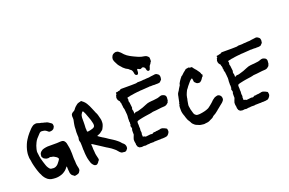

<svg xmlns="http://www.w3.org/2000/svg" viewBox="-123 -1453 2954 1961"><g transform="rotate(-20 1354.0 -472.5)"><path d="M409 51Q405 52 403 49Q399 46 395.5 43Q392 40 387 37Q379 33 374 23Q365 9 365 -7Q365 -12 364.5 -17Q364 -22 363 -27Q363 -32 362.5 -36.5Q362 -41 362 -45Q362 -50 362 -55.5Q362 -61 361 -66Q361 -67 360.5 -67.5Q360 -68 360 -68Q358 -68 357 -67L345 -52Q341 -46 335.5 -41.5Q330 -37 325 -32Q309 -20 293 -12Q286 -9 280 -7Q246 5 213 4Q202 3 190.5 2.5Q179 2 167 -1Q158 -4 149.5 -7.5Q141 -11 133 -17Q126 -23 119 -29.5Q112 -36 106 -44Q96 -60 93 -64Q90 -68 84 -84L79 -93Q76 -101 72.5 -108.5Q69 -116 67 -124L62 -138Q60 -145 58 -151.5Q56 -158 54 -165Q50 -178 47 -191.5Q44 -205 41 -218L38 -236Q38 -238 37.5 -240.5Q37 -243 37 -246L31 -275Q30 -280 30 -284.5Q30 -289 30 -293Q29 -301 29.5 -309Q30 -317 30 -325Q31 -336 33 -346.5Q35 -357 37 -367Q41 -381 45.5 -395.5Q50 -410 56 -423Q61 -434 66 -444.5Q71 -455 78 -465Q87 -480 97.5 -494Q108 -508 119 -521Q127 -530 135 -538.5Q143 -547 151 -556Q165 -570 181 -580Q189 -585 197 -586Q200 -587 202.5 -587Q205 -587 207 -588Q218 -590 227 -587Q230 -586 233.5 -585Q237 -584 240 -583Q253 -578 263 -577Q269 -577 277 -573Q282 -572 287 -570.5Q292 -569 297 -568Q303 -568 307 -565Q308 -565 309.5 -564.5Q311 -564 312 -564Q320 -563 326 -560.5Q332 -558 338 -554Q352 -545 367 -534Q376 -527 376 -515V-510Q379 -498 370 -486Q365 -477 362.5 -474.5Q360 -472 350 -467Q347 -466 343.5 -464.5Q340 -463 335 -463Q333 -463 330.5 -462.5Q328 -462 326 -462Q323 -461 320 -462Q317 -463 314 -463Q313 -462 311 -464L296 -476Q280 -490 259 -492Q255 -493 251 -493Q247 -493 242 -494Q229 -494 221 -487L214 -480Q205 -470 195.5 -460Q186 -450 177 -440Q170 -433 165 -424Q160 -415 155 -406Q139 -375 131 -340Q130 -334 129 -328.5Q128 -323 127 -318Q127 -313 127 -308Q127 -303 128 -298Q129 -294 129 -290.5Q129 -287 130 -283L133 -259Q134 -253 135.5 -246.5Q137 -240 138 -234Q148 -195 162 -155Q167 -140 174 -129L180 -120Q183 -116 186 -112.5Q189 -109 192 -106Q198 -102 202 -101Q217 -98 233 -98Q253 -100 267 -111Q274 -116 279.5 -122Q285 -128 290 -135Q302 -149 311 -165Q314 -171 310 -177Q304 -187 295 -193Q284 -201 272.5 -206.5Q261 -212 247 -213L242 -215Q234 -218 225 -215Q218 -212 210.5 -212.5Q203 -213 195 -214Q177 -219 164 -230Q160 -235 157.5 -240Q155 -245 152 -249Q152 -251 151.5 -253Q151 -255 152 -256Q152 -261 152.5 -266Q153 -271 154 -276Q154 -277 156 -283Q158 -288 161.5 -292.5Q165 -297 169 -301Q185 -316 204 -320Q215 -323 226 -324.5Q237 -326 247 -327H331Q339 -327 348 -327Q357 -327 366 -328Q374 -329 381.5 -329Q389 -329 397 -329Q406 -329 413 -326Q424 -323 430 -313Q433 -309 436 -304Q439 -299 440 -294Q441 -293 441 -291.5Q441 -290 442 -288L449 -251Q451 -243 452 -234Q453 -225 454 -216Q454 -211 454.5 -205.5Q455 -200 455 -195Q455 -191 455.5 -186Q456 -181 456 -176V-130Q456 -123 456.5 -114.5Q457 -106 458 -98Q459 -94 459 -90Q459 -86 459 -81Q458 -71 460 -60.5Q462 -50 463 -39Q464 -34 465.5 -28.5Q467 -23 468 -17Q469 -13 469.5 -8.5Q470 -4 470 1Q470 5 469.5 9.5Q469 14 466 18Q464 20 462 24Q458 35 445 42Q435 46 424 48Q415 48 409 51Z M653 20Q634 22 622 8Q616 2 611 -5Q606 -12 603 -20Q598 -34 594 -48.5Q590 -63 587 -77Q584 -88 584 -98Q583 -109 581.5 -119.5Q580 -130 580 -141Q580 -147 580 -153.5Q580 -160 579 -166Q578 -170 578 -173Q578 -176 578 -180Q578 -194 578 -208.5Q578 -223 577 -237Q577 -245 576 -251.5Q575 -258 572 -265Q568 -276 571 -289Q571 -292 572 -293Q574 -300 574.5 -307Q575 -314 574 -321Q573 -326 573 -331Q573 -336 573 -340Q572 -351 572.5 -362.5Q573 -374 574 -385Q575 -388 575 -391Q575 -394 575 -397Q574 -408 575.5 -418Q577 -428 578 -438Q580 -450 582 -461.5Q584 -473 587 -485Q589 -490 589 -496Q589 -502 589 -508Q589 -513 588.5 -518Q588 -523 588 -527Q588 -530 588 -533Q588 -536 589 -539Q590 -542 590 -545Q590 -548 591 -549Q594 -553 596 -556.5Q598 -560 602 -563Q607 -566 611.5 -569Q616 -572 620 -574Q625 -576 628 -579Q632 -584 636.5 -588.5Q641 -593 644 -599Q649 -604 654.5 -610.5Q660 -617 667 -621Q669 -622 673 -626Q685 -637 701 -640Q704 -641 706.5 -641.5Q709 -642 712 -642L719 -645Q727 -648 733 -642Q735 -639 738.5 -636.5Q742 -634 745 -632Q753 -625 760.5 -617Q768 -609 774 -599Q784 -583 791.5 -567Q799 -551 806 -534L824 -491Q825 -485 829 -480Q837 -465 841 -449.5Q845 -434 849 -418Q850 -416 850.5 -414Q851 -412 851 -410Q853 -402 854.5 -393.5Q856 -385 855 -377Q856 -368 854.5 -359.5Q853 -351 851 -343Q848 -333 844 -324.5Q840 -316 835 -307Q833 -301 828 -296Q823 -291 818 -287Q810 -283 802 -275Q800 -273 797.5 -272Q795 -271 793 -269Q786 -266 778 -262.5Q770 -259 762 -256Q761 -256 761 -254.5Q761 -253 762 -252L789 -233Q794 -230 798 -227.5Q802 -225 806 -222L812 -219Q824 -212 836 -204Q848 -196 859 -188Q880 -175 901 -161.5Q922 -148 941 -132Q958 -119 971 -102Q974 -99 977 -95.5Q980 -92 984 -90L987 -87Q1003 -73 1005 -49Q1005 -46 1004.5 -43Q1004 -40 1004 -37Q1004 -31 1000 -27Q996 -25 996 -22Q993 -15 987.5 -12.5Q982 -10 977 -6Q975 -5 970 -5Q964 -6 957.5 -7Q951 -8 945 -8Q937 -8 928 -15Q922 -20 917 -24.5Q912 -29 907 -36Q894 -54 873 -69Q863 -77 854 -84Q845 -91 834 -97Q827 -101 820.5 -105.5Q814 -110 806 -114Q781 -131 755 -147.5Q729 -164 703 -181Q699 -184 694 -187Q689 -190 684 -193Q682 -195 678 -197Q674 -197 674 -194Q674 -193 673.5 -192.5Q673 -192 673 -191Q673 -188 673 -185Q673 -182 674 -179Q675 -171 675 -163.5Q675 -156 675 -148Q675 -142 675.5 -136.5Q676 -131 677 -125Q677 -122 677.5 -118.5Q678 -115 678 -112Q677 -103 679 -94Q681 -85 682 -76L688 -50Q689 -46 690 -41.5Q691 -37 692 -32Q693 -28 692.5 -24.5Q692 -21 691 -17Q691 -16 689 -14Q684 -13 682 -7Q679 0 673.5 5.5Q668 11 662 16Q661 17 658 18Q655 19 653 20ZM692 -330H694Q705 -332 716.5 -334.5Q728 -337 739 -341Q750 -344 758 -352Q765 -359 765 -368Q766 -375 765.5 -381.5Q765 -388 763 -395Q759 -413 754 -430.5Q749 -448 742 -464L733 -488Q730 -498 726 -507.5Q722 -517 717 -526Q716 -528 715 -530.5Q714 -533 713 -535L709 -539Q706 -543 702 -539Q701 -539 699 -537Q692 -528 686.5 -518Q681 -508 680 -496Q679 -492 678.5 -488Q678 -484 678 -479V-436Q677 -422 677.5 -407Q678 -392 676 -378Q675 -375 675.5 -372Q676 -369 676 -366Q677 -360 677 -354.5Q677 -349 677 -343Q677 -333 679.5 -331Q682 -329 692 -330Z M1193 7Q1187 7 1185 6Q1180 4 1175.5 4.5Q1171 5 1166 5Q1165 5 1164 5.5Q1163 6 1162 6Q1155 7 1148.5 7Q1142 7 1136 5Q1135 4 1134 4Q1127 5 1122 0Q1117 -5 1112 -9Q1107 -14 1107 -20L1104 -28Q1101 -35 1102 -41Q1103 -43 1102.5 -45Q1102 -47 1102 -49Q1101 -51 1101 -53.5Q1101 -56 1100 -58Q1098 -67 1097.5 -76.5Q1097 -86 1098 -95Q1099 -101 1105 -115.5Q1111 -130 1112 -133Q1115 -138 1115 -141Q1114 -152 1114.5 -163.5Q1115 -175 1115 -186Q1115 -193 1118 -197Q1122 -204 1119 -212L1116 -223Q1110 -234 1117 -242Q1117 -243 1117.5 -243.5Q1118 -244 1118 -245Q1120 -247 1119 -250.5Q1118 -254 1118 -256Q1118 -260 1119.5 -264.5Q1121 -269 1120 -273Q1120 -273 1118 -275Q1117 -277 1117.5 -283Q1118 -289 1118 -290V-318Q1119 -323 1119 -327.5Q1119 -332 1120 -337Q1121 -343 1120.5 -349.5Q1120 -356 1120 -363Q1119 -368 1118.5 -374Q1118 -380 1118 -386Q1117 -388 1117 -391Q1117 -394 1117 -396Q1116 -401 1115.5 -406Q1115 -411 1115 -416Q1115 -418 1111 -429.5Q1107 -441 1108 -449Q1109 -451 1109 -454Q1109 -457 1107 -459Q1105 -460 1105 -463V-466Q1108 -478 1102 -490Q1098 -496 1099 -502Q1099 -510 1092 -514Q1087 -519 1083 -526Q1079 -533 1078 -540Q1077 -545 1077 -550Q1077 -555 1077 -559Q1077 -563 1078 -564Q1082 -568 1082 -573.5Q1082 -579 1083 -582Q1084 -583 1085 -583Q1086 -583 1087 -584Q1091 -585 1091 -591Q1089 -595 1089 -598Q1088 -602 1092 -605Q1094 -609 1097 -607Q1104 -604 1113 -609Q1117 -611 1118 -611Q1121 -611 1121 -611Q1122 -612 1127 -612Q1133 -611 1138 -616Q1145 -623 1155 -623H1217Q1240 -622 1263 -623Q1286 -624 1308 -624Q1313 -624 1316.5 -624.5Q1320 -625 1324 -626Q1330 -629 1338 -629H1361Q1369 -629 1375.5 -629.5Q1382 -630 1389 -631Q1393 -632 1396.5 -632Q1400 -632 1404 -632Q1408 -632 1412 -632Q1416 -632 1420 -633Q1428 -634 1437 -634.5Q1446 -635 1454 -635Q1458 -635 1461.5 -635.5Q1465 -636 1469 -637Q1477 -639 1484.5 -639.5Q1492 -640 1499 -641Q1507 -642 1514.5 -643Q1522 -644 1529 -645Q1538 -645 1542 -643Q1548 -639 1553.5 -636Q1559 -633 1564 -628Q1568 -624 1569 -621Q1570 -617 1571 -613Q1572 -609 1573 -604V-597Q1572 -592 1571.5 -586.5Q1571 -581 1570 -575Q1568 -571 1565 -568L1547 -550Q1537 -547 1527.5 -546Q1518 -545 1508 -546H1501Q1496 -545 1491 -545Q1486 -545 1481 -546Q1475 -547 1469 -546.5Q1463 -546 1457 -546Q1453 -546 1449.5 -545.5Q1446 -545 1442 -546Q1437 -547 1432.5 -546.5Q1428 -546 1423 -545Q1419 -545 1414.5 -544.5Q1410 -544 1405 -544Q1392 -542 1377.5 -542Q1363 -542 1349 -540Q1340 -541 1332 -539.5Q1324 -538 1315 -537Q1307 -536 1298 -536Q1289 -536 1281 -534Q1271 -534 1261.5 -531.5Q1252 -529 1242 -528L1235 -527Q1228 -527 1222 -525.5Q1216 -524 1209 -522Q1205 -521 1201 -520.5Q1197 -520 1192 -519Q1189 -519 1185 -517Q1182 -516 1182 -511L1185 -502Q1186 -500 1184.5 -492Q1183 -484 1182 -480Q1182 -477 1183 -474Q1184 -471 1185 -468Q1188 -460 1188 -450.5Q1188 -441 1190 -433Q1191 -429 1191 -424.5Q1191 -420 1192 -415Q1192 -413 1192.5 -410.5Q1193 -408 1193 -405Q1193 -402 1192 -401Q1189 -397 1189 -392Q1189 -387 1189 -382Q1194 -372 1194 -362Q1194 -352 1194 -342Q1194 -339 1199 -340H1200Q1202 -344 1204 -346Q1207 -346 1211 -348Q1214 -350 1219 -350Q1227 -349 1234 -350.5Q1241 -352 1248 -354Q1295 -366 1336 -385Q1347 -390 1359 -393.5Q1371 -397 1383 -398H1386Q1395 -399 1404 -400Q1413 -401 1422 -401Q1434 -402 1445.5 -404Q1457 -406 1469 -407Q1476 -409 1482 -410.5Q1488 -412 1495 -415Q1508 -420 1519 -420Q1527 -419 1534 -416.5Q1541 -414 1548 -410Q1563 -400 1563 -380Q1563 -372 1561.5 -364Q1560 -356 1560 -348Q1560 -346 1558 -344L1555 -339Q1554 -335 1553 -331Q1552 -327 1548 -325Q1542 -320 1535.5 -314.5Q1529 -309 1521 -307Q1517 -306 1513.5 -305Q1510 -304 1506 -304Q1490 -304 1473.5 -302Q1457 -300 1440 -298Q1427 -297 1414.5 -295Q1402 -293 1389 -293Q1377 -293 1362 -288Q1352 -286 1341 -284Q1330 -282 1319 -281Q1311 -280 1302.5 -278.5Q1294 -277 1286 -276L1269 -273Q1267 -272 1263 -272Q1256 -270 1249 -269Q1242 -268 1235 -266Q1228 -265 1221.5 -263Q1215 -261 1208 -259Q1203 -258 1200 -255.5Q1197 -253 1195 -249Q1194 -246 1195 -243Q1196 -239 1194 -235Q1195 -225 1195.5 -215Q1196 -205 1195 -195Q1197 -187 1196.5 -179Q1196 -171 1195 -163Q1193 -151 1196 -143Q1199 -130 1194 -116Q1192 -110 1194 -108Q1196 -105 1194 -101V-95Q1193 -87 1201 -87H1203Q1210 -87 1217 -82Q1222 -77 1229 -79L1257 -82Q1263 -83 1269 -83.5Q1275 -84 1281 -84Q1283 -85 1287 -83Q1292 -80 1296 -82Q1298 -84 1301.5 -85Q1305 -86 1307 -88Q1313 -94 1322 -92Q1330 -90 1335 -93Q1344 -96 1352 -95Q1357 -94 1362 -96Q1367 -98 1372 -98Q1374 -98 1375 -97.5Q1376 -97 1377 -98Q1379 -98 1381 -99Q1383 -100 1384 -100Q1391 -103 1397 -102Q1402 -102 1402 -102Q1406 -103 1409.5 -102Q1413 -101 1416 -99Q1421 -98 1424.5 -96Q1428 -94 1432 -93Q1434 -93 1435 -92Q1440 -88 1447.5 -85Q1455 -82 1456 -78Q1458 -72 1458 -66.5Q1458 -61 1459 -55Q1459 -52 1458.5 -49Q1458 -46 1457 -43Q1455 -39 1452.5 -34Q1450 -29 1446 -25Q1444 -23 1442.5 -21Q1441 -19 1439 -17Q1435 -13 1430 -10Q1425 -7 1419 -7Q1415 -7 1413 -6Q1409 -4 1405 -4Q1401 -4 1396 -4Q1389 -3 1382.5 -2.5Q1376 -2 1369 -3Q1365 -4 1362 -3Q1352 0 1342 -2Q1332 -2 1322.5 -1.5Q1313 -1 1304 -1H1291Q1288 -1 1286 0Q1282 2 1276.5 2Q1271 2 1266 1H1256Q1255 1 1253 1.5Q1251 2 1249 1Q1246 0 1243.5 0.5Q1241 1 1238 2Q1236 2 1234.5 2.5Q1233 3 1231 3Q1221 2 1212 3.5Q1203 5 1193 7ZM1480 -700Q1478 -700 1477 -701Q1466 -704 1463 -716Q1462 -721 1461 -725.5Q1460 -730 1459 -734Q1457 -740 1455 -742Q1451 -747 1447 -749.5Q1443 -752 1438 -754Q1434 -755 1430 -754L1426 -753Q1424 -751 1419 -749Q1409 -743 1397 -749Q1394 -751 1390.5 -753Q1387 -755 1383 -757Q1377 -759 1375 -753L1374 -746Q1374 -739 1373.5 -732Q1373 -725 1372 -718L1371 -717Q1370 -707 1362 -703Q1354 -699 1346 -704Q1337 -709 1334 -719L1331 -737Q1331 -743 1328 -749L1325 -755Q1324 -762 1316 -768Q1304 -776 1291 -789Q1288 -792 1281 -794Q1274 -797 1267 -802Q1261 -807 1255 -812Q1249 -817 1243 -822Q1239 -826 1237 -829Q1233 -834 1229 -838.5Q1225 -843 1221 -847Q1220 -849 1217 -852Q1213 -856 1209.5 -861Q1206 -866 1203 -871Q1199 -879 1194.5 -887.5Q1190 -896 1186 -904Q1179 -917 1178 -928Q1177 -930 1177 -932.5Q1177 -935 1176 -937Q1177 -957 1188 -974Q1196 -985 1206 -989Q1215 -994 1229 -996H1231Q1239 -995 1246 -993.5Q1253 -992 1259 -987L1276 -973Q1277 -972 1278 -971Q1279 -970 1280 -969Q1301 -943 1324 -926Q1330 -922 1336.5 -918Q1343 -914 1349 -910Q1360 -904 1370.5 -898.5Q1381 -893 1392 -888L1425 -873Q1428 -872 1432 -870Q1461 -858 1490 -855Q1502 -853 1512 -848L1518 -844Q1521 -841 1524 -838.5Q1527 -836 1530 -833Q1536 -827 1536 -820V-816Q1537 -812 1536.5 -801.5Q1536 -791 1536 -787Q1536 -781 1531 -778Q1527 -774 1525 -769Q1523 -759 1516 -755Q1512 -751 1509.5 -746Q1507 -741 1505 -736Q1504 -731 1502 -725.5Q1500 -720 1498 -715Q1498 -711 1495 -708Q1493 -704 1489 -702.5Q1485 -701 1480 -700Z M1831 5Q1827 5 1824 5Q1821 5 1817 4Q1815 4 1812.5 3.5Q1810 3 1808 3Q1792 2 1778 -3Q1764 -8 1750 -15Q1749 -15 1748.5 -15.5Q1748 -16 1747 -16Q1737 -21 1729.5 -28Q1722 -35 1715 -42Q1707 -52 1704 -61Q1700 -69 1694 -78Q1684 -89 1679 -106Q1676 -114 1673 -122Q1670 -130 1668 -139Q1667 -142 1666 -145.5Q1665 -149 1663 -153Q1661 -158 1659.5 -164Q1658 -170 1656 -176Q1655 -180 1653.5 -189.5Q1652 -199 1652 -201V-244Q1653 -250 1654 -255.5Q1655 -261 1656 -267L1657 -268Q1657 -267 1657.5 -267Q1658 -267 1658 -266Q1659 -266 1659 -265.5Q1659 -265 1659 -265Q1660 -264 1660 -266Q1660 -272 1659 -276Q1659 -278 1658.5 -280Q1658 -282 1662 -283Q1663 -283 1663 -286L1672 -330Q1673 -335 1674 -339.5Q1675 -344 1676 -348L1678 -359Q1677 -357 1679.5 -366Q1682 -375 1683 -378Q1685 -383 1688.5 -388Q1692 -393 1693 -395Q1701 -404 1708 -420L1727 -450Q1731 -454 1731 -460Q1730 -465 1734 -471Q1737 -477 1740.5 -483Q1744 -489 1748 -495Q1753 -503 1759.5 -511.5Q1766 -520 1772 -527Q1774 -530 1776.5 -533Q1779 -536 1783 -537Q1785 -537 1786 -538Q1787 -539 1788 -540Q1808 -561 1833 -579Q1835 -581 1837 -583Q1839 -585 1841 -586Q1846 -589 1852 -589Q1857 -589 1860 -590Q1863 -590 1869 -592Q1876 -594 1880 -590Q1886 -584 1900 -586Q1909 -587 1915 -576Q1917 -573 1918.5 -570Q1920 -567 1923 -565Q1926 -559 1931.5 -554Q1937 -549 1941 -544L1954 -526Q1956 -523 1958.5 -519.5Q1961 -516 1963 -513Q1968 -508 1969 -503Q1971 -498 1972.5 -496.5Q1974 -495 1975 -487Q1976 -483 1975.5 -482.5Q1975 -482 1979 -482Q1983 -482 1983 -477Q1983 -466 1979 -458Q1977 -455 1975.5 -455Q1974 -455 1972 -453Q1969 -448 1965.5 -443Q1962 -438 1958 -432Q1955 -427 1950.5 -423Q1946 -419 1941 -415Q1933 -407 1922 -409Q1913 -409 1909 -410Q1906 -411 1903.5 -412.5Q1901 -414 1898 -415Q1896 -415 1894 -417Q1893 -419 1892 -420.5Q1891 -422 1889 -423Q1884 -426 1881 -430.5Q1878 -435 1876 -439Q1875 -442 1875 -445Q1875 -448 1875 -450Q1874 -456 1873.5 -462Q1873 -468 1871 -474Q1871 -476 1866 -476Q1860 -472 1854 -468Q1848 -464 1843 -458L1812 -421Q1809 -418 1806.5 -414.5Q1804 -411 1802 -408Q1798 -403 1794.5 -397.5Q1791 -392 1786 -387Q1784 -385 1783 -383Q1780 -376 1776.5 -370Q1773 -364 1770 -356Q1765 -346 1761.5 -334.5Q1758 -323 1756 -311Q1755 -296 1750 -281Q1749 -276 1748 -270Q1747 -264 1746 -258Q1745 -249 1743 -240Q1741 -231 1742 -221Q1744 -201 1748 -183Q1751 -173 1753.5 -163.5Q1756 -154 1759 -144Q1760 -141 1761 -138Q1762 -135 1763 -132Q1769 -118 1785 -110Q1791 -107 1798 -107Q1804 -107 1810 -106.5Q1816 -106 1822 -107Q1850 -110 1874 -116Q1885 -118 1895 -122Q1905 -126 1915 -130Q1923 -133 1930 -139Q1938 -145 1946.5 -151.5Q1955 -158 1963 -165Q1971 -172 1979 -179Q1987 -186 1994 -194Q1997 -197 2003 -201Q2006 -203 2009 -205Q2012 -207 2014 -209Q2019 -212 2023.5 -215Q2028 -218 2034 -218Q2037 -220 2040.5 -220.5Q2044 -221 2047 -222Q2056 -225 2063 -222Q2066 -221 2069 -220Q2072 -219 2075 -217Q2083 -212 2090 -201Q2095 -189 2095 -180V-174Q2095 -161 2085 -151Q2074 -137 2062 -129Q2055 -125 2048 -118Q2038 -110 2027.5 -101Q2017 -92 2006 -84L2002 -80Q1999 -78 1996 -75Q1993 -72 1989 -70Q1982 -63 1973 -57.5Q1964 -52 1955 -47Q1946 -43 1938 -35Q1935 -32 1932 -29Q1929 -26 1925 -24Q1912 -17 1895 -10Q1894 -9 1892 -8Q1890 -7 1888 -6Q1882 -3 1875.5 -1.5Q1869 0 1863 1Q1855 2 1847 2.5Q1839 3 1831 5Z M2288 7Q2282 7 2280 6Q2275 4 2270.5 4.5Q2266 5 2261 5Q2260 5 2259 5.5Q2258 6 2257 6Q2250 7 2243.5 7Q2237 7 2231 5Q2230 4 2229 4Q2222 5 2217 0Q2212 -5 2207 -9Q2202 -14 2202 -20L2199 -28Q2196 -35 2197 -41Q2198 -43 2197.5 -45Q2197 -47 2197 -49Q2196 -51 2196 -53.5Q2196 -56 2195 -58Q2193 -67 2192.5 -76.5Q2192 -86 2193 -95Q2194 -101 2200 -115.5Q2206 -130 2207 -133Q2210 -138 2210 -141Q2209 -152 2209.5 -163.5Q2210 -175 2210 -186Q2210 -193 2213 -197Q2217 -204 2214 -212L2211 -223Q2205 -234 2212 -242Q2212 -243 2212.5 -243.5Q2213 -244 2213 -245Q2215 -247 2214 -250.5Q2213 -254 2213 -256Q2213 -260 2214.5 -264.5Q2216 -269 2215 -273Q2215 -273 2213 -275Q2212 -277 2212.5 -283Q2213 -289 2213 -290V-318Q2214 -323 2214 -327.5Q2214 -332 2215 -337Q2216 -343 2215.5 -349.5Q2215 -356 2215 -363Q2214 -368 2213.5 -374Q2213 -380 2213 -386Q2212 -388 2212 -391Q2212 -394 2212 -396Q2211 -401 2210.5 -406Q2210 -411 2210 -416Q2210 -418 2206 -429.5Q2202 -441 2203 -449Q2204 -451 2204 -454Q2204 -457 2202 -459Q2200 -460 2200 -463V-466Q2203 -478 2197 -490Q2193 -496 2194 -502Q2194 -510 2187 -514Q2182 -519 2178 -526Q2174 -533 2173 -540Q2172 -545 2172 -550Q2172 -555 2172 -559Q2172 -563 2173 -564Q2177 -568 2177 -573.5Q2177 -579 2178 -582Q2179 -583 2180 -583Q2181 -583 2182 -584Q2186 -585 2186 -591Q2184 -595 2184 -598Q2183 -602 2187 -605Q2189 -609 2192 -607Q2199 -604 2208 -609Q2212 -611 2213 -611Q2216 -611 2216 -611Q2217 -612 2222 -612Q2228 -611 2233 -616Q2240 -623 2250 -623H2312Q2335 -622 2358 -623Q2381 -624 2403 -624Q2408 -624 2411.5 -624.5Q2415 -625 2419 -626Q2425 -629 2433 -629H2456Q2464 -629 2470.5 -629.5Q2477 -630 2484 -631Q2488 -632 2491.5 -632Q2495 -632 2499 -632Q2503 -632 2507 -632Q2511 -632 2515 -633Q2523 -634 2532 -634.5Q2541 -635 2549 -635Q2553 -635 2556.5 -635.5Q2560 -636 2564 -637Q2572 -639 2579.5 -639.5Q2587 -640 2594 -641Q2602 -642 2609.5 -643Q2617 -644 2624 -645Q2633 -645 2637 -643Q2643 -639 2648.5 -636Q2654 -633 2659 -628Q2663 -624 2664 -621Q2665 -617 2666 -613Q2667 -609 2668 -604V-597Q2667 -592 2666.5 -586.5Q2666 -581 2665 -575Q2663 -571 2660 -568L2642 -550Q2632 -547 2622.5 -546Q2613 -545 2603 -546H2596Q2591 -545 2586 -545Q2581 -545 2576 -546Q2570 -547 2564 -546.5Q2558 -546 2552 -546Q2548 -546 2544.5 -545.5Q2541 -545 2537 -546Q2532 -547 2527.5 -546.5Q2523 -546 2518 -545Q2514 -545 2509.5 -544.5Q2505 -544 2500 -544Q2487 -542 2472.5 -542Q2458 -542 2444 -540Q2435 -541 2427 -539.5Q2419 -538 2410 -537Q2402 -536 2393 -536Q2384 -536 2376 -534Q2366 -534 2356.5 -531.5Q2347 -529 2337 -528L2330 -527Q2323 -527 2317 -525.5Q2311 -524 2304 -522Q2300 -521 2296 -520.5Q2292 -520 2287 -519Q2284 -519 2280 -517Q2277 -516 2277 -511L2280 -502Q2281 -500 2279.5 -492Q2278 -484 2277 -480Q2277 -477 2278 -474Q2279 -471 2280 -468Q2283 -460 2283 -450.5Q2283 -441 2285 -433Q2286 -429 2286 -424.5Q2286 -420 2287 -415Q2287 -413 2287.5 -410.5Q2288 -408 2288 -405Q2288 -402 2287 -401Q2284 -397 2284 -392Q2284 -387 2284 -382Q2289 -372 2289 -362Q2289 -352 2289 -342Q2289 -339 2294 -340H2295Q2297 -344 2299 -346Q2302 -346 2306 -348Q2309 -350 2314 -350Q2322 -349 2329 -350.5Q2336 -352 2343 -354Q2390 -366 2431 -385Q2442 -390 2454 -393.5Q2466 -397 2478 -398H2481Q2490 -399 2499 -400Q2508 -401 2517 -401Q2529 -402 2540.5 -404Q2552 -406 2564 -407Q2571 -409 2577 -410.5Q2583 -412 2590 -415Q2603 -420 2614 -420Q2622 -419 2629 -416.5Q2636 -414 2643 -410Q2658 -400 2658 -380Q2658 -372 2656.5 -364Q2655 -356 2655 -348Q2655 -346 2653 -344L2650 -339Q2649 -335 2648 -331Q2647 -327 2643 -325Q2637 -320 2630.5 -314.5Q2624 -309 2616 -307Q2612 -306 2608.5 -305Q2605 -304 2601 -304Q2585 -304 2568.5 -302Q2552 -300 2535 -298Q2522 -297 2509.5 -295Q2497 -293 2484 -293Q2472 -293 2457 -288Q2447 -286 2436 -284Q2425 -282 2414 -281Q2406 -280 2397.5 -278.5Q2389 -277 2381 -276L2364 -273Q2362 -272 2358 -272Q2351 -270 2344 -269Q2337 -268 2330 -266Q2323 -265 2316.5 -263Q2310 -261 2303 -259Q2298 -258 2295 -255.5Q2292 -253 2290 -249Q2289 -246 2290 -243Q2291 -239 2289 -235Q2290 -225 2290.5 -215Q2291 -205 2290 -195Q2292 -187 2291.5 -179Q2291 -171 2290 -163Q2288 -151 2291 -143Q2294 -130 2289 -116Q2287 -110 2289 -108Q2291 -105 2289 -101V-95Q2288 -87 2296 -87H2298Q2305 -87 2312 -82Q2317 -77 2324 -79L2352 -82Q2358 -83 2364 -83.5Q2370 -84 2376 -84Q2378 -85 2382 -83Q2387 -80 2391 -82Q2393 -84 2396.5 -85Q2400 -86 2402 -88Q2408 -94 2417 -92Q2425 -90 2430 -93Q2439 -96 2447 -95Q2452 -94 2457 -96Q2462 -98 2467 -98Q2469 -98 2470 -97.5Q2471 -97 2472 -98Q2474 -98 2476 -99Q2478 -100 2479 -100Q2486 -103 2492 -102Q2497 -102 2497 -102Q2501 -103 2504.5 -102Q2508 -101 2511 -99Q2516 -98 2519.5 -96Q2523 -94 2527 -93Q2529 -93 2530 -92Q2535 -88 2542.5 -85Q2550 -82 2551 -78Q2553 -72 2553 -66.5Q2553 -61 2554 -55Q2554 -52 2553.5 -49Q2553 -46 2552 -43Q2550 -39 2547.5 -34Q2545 -29 2541 -25Q2539 -23 2537.5 -21Q2536 -19 2534 -17Q2530 -13 2525 -10Q2520 -7 2514 -7Q2510 -7 2508 -6Q2504 -4 2500 -4Q2496 -4 2491 -4Q2484 -3 2477.5 -2.5Q2471 -2 2464 -3Q2460 -4 2457 -3Q2447 0 2437 -2Q2427 -2 2417.5 -1.5Q2408 -1 2399 -1H2386Q2383 -1 2381 0Q2377 2 2371.5 2Q2366 2 2361 1H2351Q2350 1 2348 1.5Q2346 2 2344 1Q2341 0 2338.5 0.5Q2336 1 2333 2Q2331 2 2329.5 2.5Q2328 3 2326 3Q2316 2 2307 3.5Q2298 5 2288 7Z"/></g></svg>

Font: Lacquer
Style: Regular
Weight: 400
Designer: Eli Block, Niki Polyocan
Version: Version 1.100